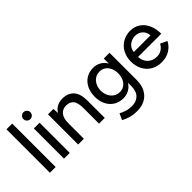

<svg xmlns="http://www.w3.org/2000/svg" viewBox="-41 -1379 2250 2250"><g transform="rotate(-45 1084.0 -254.0)"><path d="M66 -720H161V0H66Z M300 -500H395V0H300ZM291 -664Q291 -687 308 -704Q325 -721 349 -721Q372 -721 389 -704Q406 -687 406 -664Q406 -640 389 -623Q372 -606 349 -606Q325 -606 308 -623Q291 -640 291 -664Z M534 -500H624L628 -428Q653 -469 692.5 -490.5Q732 -512 783 -512Q875 -512 925.5 -455.5Q976 -399 975 -281V0H880V-256Q880 -350 848 -386.5Q816 -423 757 -423Q696 -423 662.5 -380.5Q629 -338 629 -260V0H534Z M1100 161 1136 84Q1165 101 1207 114.5Q1249 128 1300 128Q1373 128 1416 84.5Q1459 41 1459 -48V-99Q1432 -55 1389 -31Q1346 -7 1293 -7Q1226 -7 1175 -38.5Q1124 -70 1095.5 -126.5Q1067 -183 1067 -257Q1067 -333 1095.5 -390.5Q1124 -448 1175 -480Q1226 -512 1293 -512Q1346 -512 1389 -487.5Q1432 -463 1459 -417V-500H1554V-50Q1554 34 1522 93.5Q1490 153 1433.5 183Q1377 213 1303 213Q1235 213 1182.5 196.5Q1130 180 1100 161ZM1317 -88Q1379 -88 1417.5 -136Q1456 -184 1456 -259Q1456 -333 1417 -380.5Q1378 -428 1316 -428Q1251 -428 1209.5 -380.5Q1168 -333 1167 -259Q1168 -184 1210 -136Q1252 -88 1317 -88Z M1658 -250Q1658 -326 1690 -385.5Q1722 -445 1779 -478.5Q1836 -512 1908 -512Q1976 -512 2029 -477Q2082 -442 2111.5 -378Q2141 -314 2141 -229H1756Q1760 -158 1804 -116Q1848 -74 1914 -74Q1961 -74 1995 -96Q2029 -118 2049 -157L2132 -118Q2101 -57 2044 -22.5Q1987 12 1907 12Q1835 12 1778 -21.5Q1721 -55 1689.5 -114.5Q1658 -174 1658 -250ZM2038 -305Q2034 -363 1996.5 -396Q1959 -429 1906 -429Q1852 -429 1809.5 -395.5Q1767 -362 1762 -305Z"/></g></svg>

Font: Oak Sans Medium
Style: Regular
Weight: 500
Designer: Erik Kennedy, Walven
Foundry: Erik Kennedy, Walven
Version: Version 1.000